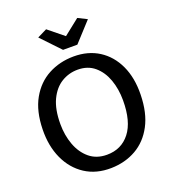

<svg xmlns="http://www.w3.org/2000/svg" viewBox="-171 -1103 1106 1237"><g transform="rotate(-20 382.0 -484.0)"><path d="M379 8Q275.5 10 200 -39.2Q124.5 -88.5 84.5 -176.2Q44.5 -264 47 -377Q49.5 -501.5 96.2 -584.5Q143 -667.5 220.8 -709Q298.5 -750.5 394 -751Q493 -751.5 566.5 -704.8Q640 -658 679.8 -572.5Q719.5 -487 717 -372Q714.5 -247.5 670 -163.8Q625.5 -80 550 -37Q474.5 6 379 8ZM382 -82Q481 -82 539.5 -156.8Q598 -231.5 598 -377Q598 -454 574.8 -518.8Q551.5 -583.5 505.2 -622.8Q459 -662 390 -662Q329.5 -662 278.5 -631Q227.5 -600 196.8 -535.5Q166 -471 166 -370Q166 -293.5 190.2 -227.8Q214.5 -162 262.5 -122Q310.5 -82 382 -82ZM346 -814 223 -943.5 288.5 -976 394 -890.5 502 -976 564 -945 444 -814Z"/></g></svg>

Font: Merriweather Sans
Style: Regular
Weight: 400
Designer: Eben Sorkin
Foundry: Eben Sorkin
Version: Version 1.008; ttfautohint (v1.7.19-72a1) -l 8 -r 50 -G 200 